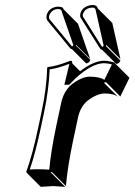

<svg xmlns="http://www.w3.org/2000/svg" viewBox="-20 -679 532 759"><path d="M210 -652.8Q223.1 -652.3 228 -648.4Q230.5 -645 231.4 -642.1L288.1 -585.4L336.4 -446.3L279.8 -502.9Q280.8 -502 280.3 -499L336.9 -442.4Q333.5 -430.2 320.8 -428.2L264.2 -484.9Q260.3 -485.4 258.3 -487.3Q258.3 -487.3 257.8 -487.8L167 -598.1Q162.1 -607.4 164.1 -617.2Q169.4 -642.1 195.3 -650.4Q203.1 -652.8 210 -652.8ZM347.2 -659.2Q357.4 -658.7 362.3 -653.8Q365.7 -649.4 367.2 -645L423.8 -588.4L456.1 -445.3L399.4 -502Q399.9 -499 399.4 -496.1L456.1 -439.5Q451.7 -427.7 439.5 -426.3L382.8 -482.9Q378.9 -483.4 377 -485.4L376.5 -485.8L299.8 -606.9Q295.4 -613.8 297.4 -623Q302.2 -647.5 328.6 -656.2Q337.9 -659.2 347.2 -659.2ZM296.4 -397.5Q351.1 -439 392.1 -439Q410.6 -438.5 431.6 -432.1L435.1 -428.2L491.7 -371.6L455.6 -297.4L399.4 -354L390.6 -352.1L447.3 -295.4Q431.2 -309.6 392.6 -309.6Q363.3 -308.6 326.2 -281.2Q297.4 -256.8 288.6 -215.3L269 -123.5Q246.1 -14.2 240.7 56.6L184.1 0L181.2 2.9L237.8 59.6Q235.8 59.6 190.4 56.6L141.1 59.6L84.5 2.9L84 0Q108.9 -68.8 132.3 -180.2L144 -234.9Q164.6 -331.1 166.5 -411.1L168.9 -414.1Q200.2 -416.5 250.5 -436Q255.4 -438 258.3 -439Q262.2 -438.5 264.2 -437Q266.1 -433.6 265.1 -429.2ZM256.8 -347.2 253.9 -344.2 234.4 -343.8 237.3 -356.4 237.8 -357.9Q248 -400.9 254.4 -426.8Q204.6 -407.7 176.3 -404.8Q173.3 -325.2 153.8 -232.9L142.1 -177.7Q119.6 -71.8 97.7 -8.8Q114.3 -10.3 133.8 -9.8Q157.7 -9.8 174.8 -8.3Q180.7 -77.6 202.6 -182.1L222.2 -273.9Q232.4 -319.3 263.7 -345.7Q303.7 -376 335.9 -376Q375.5 -375.5 392.6 -363.3L422.4 -424.3Q406.7 -428.7 392.1 -429.2Q344.7 -429.2 280.3 -371.1Q267.1 -358.4 256.8 -347.2ZM347.2 -648.9Q316.9 -648.9 308.1 -624Q307.6 -622.1 307.1 -621.1Q306.6 -615.7 308.1 -613.3L383.8 -493.2Q387.2 -494.6 389.6 -498.5V-499.5L357.4 -642.6Q354 -648.4 347.2 -648.9ZM210 -643.1Q186 -643.1 175.8 -620.6Q174.3 -617.2 173.8 -614.7Q172.9 -608.4 175.3 -603.5L264.6 -495.6Q268.6 -498 270 -500.5L222.2 -638.7Q218.3 -643.1 210 -643.1Z"/></svg>

Font: Linux Biolinum Shadow O
Style: Italic
Weight: 400
Italic angle: -12°
Designer: Philipp H. Poll
Foundry: Philipp H. Poll
Version: Version 0.6.2